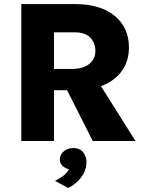

<svg xmlns="http://www.w3.org/2000/svg" viewBox="-20 -691 716 941"><path d="M84.5 0V-671H346.5Q472.5 -671 542.2 -613.2Q612 -555.5 612 -458.5Q612 -363.5 542.2 -306.2Q472.5 -249 346.5 -249H244.5V0ZM434.5 0 271 -324H440L644 0ZM244.5 -353H328.5Q388 -353 417.8 -377.8Q447.5 -402.5 447.5 -441Q447.5 -481 422.2 -506.8Q397 -532.5 346.5 -532.5H244.5ZM314 230 249.5 195.5Q272 184.5 291 170Q310 155.5 317.5 138.5Q298 133.5 285 120.5Q272 107.5 273.5 87Q275 64.5 293.8 49.5Q312.5 34.5 339 34.5Q372.5 34.5 389.2 57.5Q406 80.5 403.5 111.5Q401.5 147 376.8 179.5Q352 212 314 230Z"/></svg>

Font: Karla ExtraBold
Style: Regular
Weight: 800
Designer: Jonathan Pinhorn
Version: Version 2.001